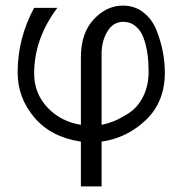

<svg xmlns="http://www.w3.org/2000/svg" viewBox="-20 -500 655 686"><path d="M43 -241Q43 -363 102 -472H185Q102 -362 102 -237Q102 -167 149 -116.5Q196 -66 269 -54V-294Q269 -382 315 -431Q361 -480 419 -480Q461 -480 492 -456Q523 -432 538.5 -393.5Q554 -355 561.5 -316.5Q569 -278 569 -241Q569 -136 501.5 -71.5Q434 -7 343 6V166H269V6Q162 -10 102.5 -80.5Q43 -151 43 -241ZM343 -54Q364 -58 385.5 -66.5Q407 -75 439 -95Q471 -115 491 -154Q511 -193 511 -245Q511 -278 507 -307Q503 -336 493.5 -363Q484 -390 465 -406Q446 -422 420 -422Q386 -422 365.5 -390.5Q345 -359 343 -314Z"/></svg>

Font: Coval
Style: ExtraLight
Weight: 250
Foundry: Context Ltd
Version: Version 001.000